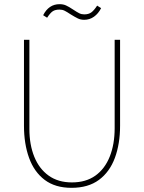

<svg xmlns="http://www.w3.org/2000/svg" viewBox="-20 -891 691 921"><path d="M206 -806 187 -818Q214 -871 266 -871Q283 -871 296.5 -865Q310 -859 331 -845Q349 -833 360 -827.5Q371 -822 384 -822Q405 -822 418 -831.5Q431 -841 446 -864L465 -852Q452 -826 431 -811Q410 -796 384 -796Q367 -796 353.5 -802.5Q340 -809 319 -822Q301 -834 290 -839.5Q279 -845 266 -845Q245 -845 233 -837Q221 -829 206 -806ZM95 -288V-700H121V-272Q121 -197 144.5 -139Q168 -81 213.5 -48.5Q259 -16 325 -16Q392 -16 437.5 -48.5Q483 -81 506.5 -140Q530 -199 530 -276V-700H556V-288Q556 -201 531 -133.5Q506 -66 454.5 -28Q403 10 323 10Q245 10 194.5 -28Q144 -66 119.5 -133.5Q95 -201 95 -288Z"/></svg>

Font: Haskoy Thin
Style: Regular
Weight: 100
Designer: Ertekin Erdin
Foundry: Ertekin Erdin
Version: Version 2.000; ttfautohint (v1.8.4.7-5d5b)